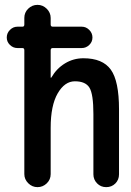

<svg xmlns="http://www.w3.org/2000/svg" viewBox="-20 -770 540 790"><path d="M51.8 -572.3Q34.2 -572.3 21 -585Q7.8 -597.7 7.8 -615.7Q7.8 -633.8 21 -647Q34.2 -660.2 51.8 -660.2H72.3Q80.1 -660.2 80.1 -668.9V-696.3Q80.1 -718.8 96.2 -734.4Q112.3 -750 134.3 -750Q156.2 -750 172.4 -733.9Q188.5 -717.8 188.5 -696.3V-668.9Q188.5 -660.2 197.3 -660.2H316.4Q334 -660.2 347.2 -647Q360.4 -633.8 360.4 -615.7Q360.4 -597.7 347.2 -585Q334 -572.3 316.4 -572.3H197.3Q188.5 -572.3 188.5 -563.5V-451.2Q188.5 -450.2 189.5 -450.2Q191.4 -450.2 191.4 -451.2Q212.9 -488.3 247.6 -509.3Q282.2 -530.3 323.2 -530.3Q402.3 -530.3 436 -483.4Q469.7 -436.5 469.7 -320.3V-52.7Q469.7 -30.3 454.6 -15.1Q439.5 0 417 0Q394.5 0 379.4 -15.6Q364.3 -31.2 364.3 -52.7V-300.8Q364.3 -382.8 348.1 -409.2Q332 -435.5 288.1 -435.5Q246.1 -435.5 217.3 -385.7Q188.5 -335.9 188.5 -244.1V-53.7Q188.5 -31.2 172.4 -15.6Q156.2 0 134.3 0Q112.3 0 96.2 -16.1Q80.1 -32.2 80.1 -53.7V-563.5Q80.1 -572.3 72.3 -572.3Z"/></svg>

Font: Rounded Mgen+ 2m medium
Style: Regular
Weight: 500
Designer: [Source Han Sans]
Ryoko NISHIZUKA  (kana & ideographs); Paul D. Hunt (Latin, Greek & Cyrillic); Wenlong ZHANG  (bopomofo
Version: Version 1.059.20150602